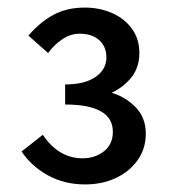

<svg xmlns="http://www.w3.org/2000/svg" viewBox="-20 -910 457 507"><path d="M205 -423Q150 -423 106.5 -447Q63 -471 37 -510L93 -554Q135 -492 198 -492Q231 -492 254.5 -510.5Q278 -529 278 -562Q278 -634 152 -634V-687Q204 -687 232.5 -707Q261 -727 261 -758Q261 -787 242 -804Q223 -821 190 -821Q167 -821 145.5 -807Q124 -793 107 -770L55 -816Q85 -851 120.5 -870.5Q156 -890 204 -890Q243 -890 276 -875.5Q309 -861 328.5 -834Q348 -807 348 -770Q348 -733 328 -707Q308 -681 275 -665Q312 -654 338.5 -626.5Q365 -599 365 -557Q365 -517 343 -486.5Q321 -456 285 -439.5Q249 -423 205 -423Z"/></svg>

Font: Source Han Sans SC Medium
Style: Regular
Weight: 500
Designer: Ryoko NISHIZUKA 西塚涼子 (kana, bopomofo & ideographs); Paul D. Hunt (Latin, Greek & Cyrillic); Sandoll Communications 산돌커뮤니
Foundry: Adobe
Version: Version 2.004;hotconv 1.0.118;makeotfexe 2.5.65603